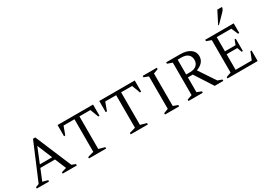

<svg xmlns="http://www.w3.org/2000/svg" viewBox="-9 -1611 3321 2409"><g transform="rotate(-30 1651.5 -406.0)"><path d="M33 0V-20L82 -39L304 -565H337L557 -42L613 -20V0H408V-20L480 -41L413 -202H201L135 -40L210 -20V0ZM218 -244H396L306 -461Z M789 0V-20L877 -45V-517H719L675 -398H657V-560H1171V-398H1153L1108 -517H949V-45L1038 -20V0Z M1393 0V-20L1481 -45V-517H1323L1279 -398H1261V-560H1775V-398H1757L1712 -517H1553V-45L1642 -20V0Z M1890 0V-20L1956 -45V-515L1890 -540V-560H2095V-540L2028 -515V-45L2095 -20V0Z M2230 0V-20L2301 -45V-515L2230 -540V-560H2432Q2525 -560 2578 -522Q2631 -484 2631 -420Q2631 -369 2599.5 -334Q2568 -299 2514 -280L2673 -42L2735 -20V0H2610L2443 -260H2372V-46L2438 -20V0ZM2427 -517H2372V-303H2432Q2488 -303 2521 -332Q2554 -361 2554 -409Q2554 -461 2521 -489Q2488 -517 2427 -517Z M2796 0V-20L2866 -45V-515L2796 -540V-560H3209V-420H3191L3149 -517H2938V-311H3092L3118 -380H3135V-201H3118L3092 -269H2938V-43H3172L3216 -153H3233V0ZM3027 -635 3117 -812H3184Q3184 -797 3177 -783Q3170 -769 3151 -749L3039 -635Z"/></g></svg>

Font: Spectral SC Light
Style: Regular
Weight: 300
Designer: Jean-Baptiste Levee
Foundry: Production Type
Version: Version 2.001